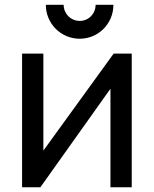

<svg xmlns="http://www.w3.org/2000/svg" viewBox="-20 -788 647 808"><path d="M382.3 -767.7C382.3 -730.2 353.1 -700 315.6 -700C278.1 -700 247.9 -730.2 247.9 -767.7H172.9C172.9 -688.5 236.5 -625 315.6 -625C393.8 -625 457.3 -688.5 457.3 -767.7ZM534.4 -562.5H458.3L162.5 -154.2V-562.5H72.9V0H150L444.8 -414.6V0H534.4Z"/></svg>

Font: Manrope3 Medium
Style: Regular
Weight: 500
Width: 4
Designer: Mikhail Sharanda
Foundry: Mikhail Sharanda
Version: Version 3.000;PS 003.000;hotconv 1.0.88;makeotf.lib2.5.64775